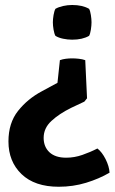

<svg xmlns="http://www.w3.org/2000/svg" viewBox="-20 -526 448 750"><path d="M408 148.5Q367 172.5 316.2 188Q265.5 203.5 209.5 203.5Q115.5 203.5 64.2 154.2Q13 105 13 26.5Q13 -45.5 50.5 -92.8Q88 -140 143.5 -169.5L204.5 -202.5L214 -291Q225 -295 237.5 -296.5Q250 -298 262 -298Q273.5 -298 287.5 -296.5Q301.5 -295 313 -291L320 -142L309.5 -129L257.5 -104.5Q211 -81.5 180.8 -53.5Q150.5 -25.5 150.5 12.5Q150.5 47.5 173.2 68.8Q196 90 238.5 90Q270.5 90 301.5 79.2Q332.5 68.5 360.5 54Q378.5 68 392.5 95.8Q406.5 123.5 408 148.5ZM262 -371Q244 -371 226.2 -374.8Q208.5 -378.5 196.5 -386Q192 -394 189.2 -410.2Q186.5 -426.5 186.5 -439Q186.5 -451 189.2 -467.2Q192 -483.5 196.5 -491.5Q208.5 -498.5 226.2 -502.5Q244 -506.5 262 -506.5Q302 -506.5 328 -491.5Q332.5 -483.5 335 -467.2Q337.5 -451 337.5 -439Q337.5 -426.5 335 -410.2Q332.5 -394 328 -386Q302 -371 262 -371Z"/></svg>

Font: Signika SemiBold
Style: Regular
Weight: 600
Designer: Anna Giedry
Foundry: Anna Giedry
Version: Version 2.001